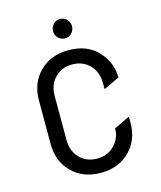

<svg xmlns="http://www.w3.org/2000/svg" viewBox="-136 -1037 959 1145"><g transform="rotate(-15 344.0 -465.0)"><path d="M302.7 -837.9Q285.6 -855.5 285.6 -880.1Q285.6 -904.8 302.7 -922.4Q319.8 -939.9 344.2 -939.9Q368.7 -939.9 385.7 -922.4Q402.8 -904.8 402.8 -880.1Q402.8 -855.5 385.7 -837.9Q368.7 -820.3 344.2 -820.3Q319.8 -820.3 302.7 -837.9ZM590.8 -268.6V-234.4Q590.8 -128.4 524.9 -61Q455.6 9.8 344.2 9.8Q232.9 9.8 163.6 -61Q97.7 -128.4 97.7 -234.4V-502.9Q97.7 -608.9 163.6 -676.3Q232.9 -747.1 344.2 -747.1Q459.5 -747.1 525.1 -676.3Q590.8 -605.5 590.8 -512.7L498 -468.8H493.2V-502.9Q493.2 -568.4 458 -608.9Q414.6 -659.2 344.2 -659.2Q273.9 -659.2 230.5 -608.9Q195.3 -568.4 195.3 -502.9V-234.4Q195.3 -168.9 230.5 -128.4Q273.9 -78.1 344.2 -78.1Q414.6 -78.1 458 -128.4Q493.2 -168.9 493.2 -224.6L585.9 -268.6Z"/></g></svg>

Font: Nova Round
Style: Book
Weight: 400
Version: Version 2.000